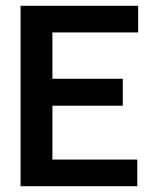

<svg xmlns="http://www.w3.org/2000/svg" viewBox="-20 -643 540 663"><path d="M51 0V-623H457V-531H161V-371H404V-278H161V-92H454V0Z"/></svg>

Font: Ligconsolata
Style: Bold
Weight: 700
Monospace: yes
Designer: Raph Levien, Cyreal, Brenton Simpson
Foundry: Raph Levien, Cyreal, Google
Version: Version 3.001; ttfautohint (v1.8.2.53-6de2)